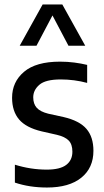

<svg xmlns="http://www.w3.org/2000/svg" viewBox="-20 -828 464 858"><path d="M190 10Q112 10 46.5 -12V-92Q117.5 -70 189 -70Q248 -70 275.8 -91Q303.5 -112 303.5 -150Q303.5 -183 287 -200Q270.5 -217 234.5 -225.5L166 -241Q96.5 -257.5 65.2 -294.2Q34 -331 34 -391Q34 -462 87.5 -507.2Q141 -552.5 248 -552.5Q281.5 -552.5 312 -548.5Q342.5 -544.5 369.5 -538V-457.5Q312 -473 251.5 -473Q183.5 -473 156 -449.2Q128.5 -425.5 128.5 -393Q128.5 -364 144 -346.5Q159.5 -329 195.5 -320L264 -305Q335 -288.5 366.2 -252.2Q397.5 -216 397.5 -154Q397.5 -77.5 343.2 -33.8Q289 10 190 10ZM68 -623.5 170.5 -808H258.5L361 -623.5H286L214.5 -759L143 -623.5Z"/></svg>

Font: Encode Sans SemiCondensed SemiCondensed Medium
Style: Regular
Weight: 500
Width: 4
Designer: Multiple Designers
Foundry: Impallari Type
Version: Version 3.000; ttfautohint (v1.8.3) -l 8 -r 50 -G 200 -x 14 